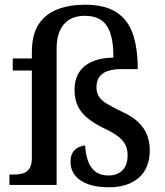

<svg xmlns="http://www.w3.org/2000/svg" viewBox="-20 -784 698 814"><path d="M441 10Q392 10 355.5 -2.5Q319 -15 299 -39.5Q279 -64 279 -98Q279 -125 290 -140Q301 -155 315.5 -161Q330 -167 341 -167Q343 -131 353 -102Q363 -73 384.5 -56.5Q406 -40 440 -40Q476 -40 498.5 -61.5Q521 -83 521 -126Q521 -149 513 -167Q505 -185 484.5 -202.5Q464 -220 423 -239Q380 -260 352 -282.5Q324 -305 310 -334Q296 -363 296 -404Q296 -446 314.5 -476Q333 -506 370 -522.5Q407 -539 461 -540Q461 -602 448.5 -641Q436 -680 409 -698.5Q382 -717 339 -717Q300 -717 273.5 -700.5Q247 -684 233.5 -653Q220 -622 220 -579V0H20V-44H39Q60 -44 77 -49Q94 -54 104.5 -69Q115 -84 115 -115V-485H34V-536H115V-562Q115 -638 144.5 -682Q174 -726 225 -745Q276 -764 339 -764Q424 -764 473 -732.5Q522 -701 543 -640.5Q564 -580 564 -491H494Q460 -491 436 -482.5Q412 -474 400.5 -457Q389 -440 389 -413Q389 -392 398.5 -376Q408 -360 431 -345.5Q454 -331 494 -312Q543 -290 569 -263.5Q595 -237 605 -208Q615 -179 615 -148Q615 -71 568.5 -30.5Q522 10 441 10Z"/></svg>

Font: ET Text
Style: Regular
Weight: 470
Designer: Monotype Design Team
Foundry: Monotype Imaging Inc.
Version: Version 2.009